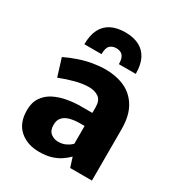

<svg xmlns="http://www.w3.org/2000/svg" viewBox="-180 -874 929 1000"><g transform="rotate(30 284.0 -374.0)"><path d="M203.6 8.3Q131.8 8.3 86.2 -31.5Q40.5 -71.3 40.5 -148.9Q40.5 -195.8 61.8 -226.6Q83 -257.3 117.2 -274.4Q151.4 -291.5 192.1 -298.8Q232.9 -306.2 271.5 -306.2H342.8V-340.8Q342.8 -380.9 320.1 -397.5Q297.4 -414.1 259.3 -414.1Q224.6 -414.1 180.7 -402.6Q136.7 -391.1 92.3 -373.5L59.6 -479Q98.1 -497.6 137.5 -510.7Q176.8 -523.9 215.8 -530.5Q254.9 -537.1 291 -537.1Q354.5 -537.1 405.5 -514.2Q456.5 -491.2 486.8 -440.4Q517.1 -389.6 517.1 -308.1V0H386.2L367.7 -58.1Q350.1 -40 327.1 -24.9Q304.2 -9.8 273.9 -0.7Q243.7 8.3 203.6 8.3ZM262.7 -86.9Q290 -86.9 310.5 -97.7Q331.1 -108.4 341.8 -120.6V-227.1H312.5Q283.7 -227.1 257.3 -220.7Q231 -214.4 214.8 -198Q198.7 -181.6 198.7 -151.4Q198.7 -117.2 218.3 -102.1Q237.8 -86.9 262.7 -86.9ZM127.9 -595.2Q127.9 -649.9 146.2 -685.5Q164.6 -721.2 199.2 -738.5Q233.9 -755.9 283.2 -755.9Q331.5 -755.9 366 -738.5Q400.4 -721.2 418.7 -685.5Q437 -649.9 437 -595.2H335.4Q335.4 -619.6 329.1 -634Q322.8 -648.4 310.8 -654.5Q298.8 -660.6 283.2 -660.6Q259.3 -660.6 245.1 -646.5Q231 -632.3 231 -595.2Z"/></g></svg>

Font: Comme ExtraBold
Style: Regular
Weight: 800
Version: Version 1.000;gftools[0.9.27]